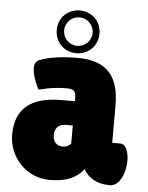

<svg xmlns="http://www.w3.org/2000/svg" viewBox="-52 -752 621 805"><g transform="rotate(5 258.5 -349.5)"><path d="M162 -619C162 -568 201 -529 252 -529C303 -529 342 -568 342 -619C342 -670 303 -709 252 -709C201 -709 162 -670 162 -619ZM193 -620C193 -653 220 -680 253 -680C286 -680 313 -653 313 -620C313 -587 286 -560 253 -560C220 -560 193 -587 193 -620ZM435 -168V-326C435 -442 388 -510 260 -510C204 -510 140 -504 97 -485C84 -478 80 -467 80 -452C80 -433 87 -410 94 -393C98 -382 103 -372 108 -363L143 -371C164 -375 193 -379 222 -379C255 -379 264 -373 264 -338V-328H209C76 -328 14 -273 14 -165C14 -73 87 10 187 10C256 10 299 -9 330 -48C335 -37 343 -27 353 -19C370 -4 397 10 440 10C483 10 505 -50 505 -99C505 -136 492 -168 469 -168ZM188 -179C188 -207 203 -226 236 -226H264V-149C254 -139 243 -134 230 -134C207 -134 188 -148 188 -179Z"/></g></svg>

Font: Lilita 2
Style: Regular
Weight: 400
Designer: Juan Montoreano
Foundry: Juan Montoreano
Version: Version 2.001